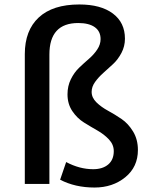

<svg xmlns="http://www.w3.org/2000/svg" viewBox="-20 -823 682 859"><path d="M403 16Q316 16 249 -19L276 -98Q336 -66 397 -66Q439 -66 464 -87Q489 -108 489 -147Q489 -176 467.5 -199Q446 -222 416 -239Q386 -256 355.5 -275Q325 -294 303.5 -326Q282 -358 282 -401Q282 -438 297 -468.5Q312 -499 334 -520Q356 -541 378 -560Q400 -579 415 -601.5Q430 -624 430 -648Q430 -683 404 -701.5Q378 -720 330 -720Q201 -720 201 -579V0H91V-581Q91 -687 153.5 -745Q216 -803 335 -803Q431 -803 485 -762.5Q539 -722 539 -650Q539 -616 523.5 -586.5Q508 -557 486 -536.5Q464 -516 442.5 -497Q421 -478 405.5 -456.5Q390 -435 390 -412Q390 -386 411.5 -365Q433 -344 463.5 -327.5Q494 -311 524 -290.5Q554 -270 575.5 -234.5Q597 -199 597 -152Q597 -76 540.5 -30Q484 16 403 16Z"/></svg>

Font: Martel Sans DemiBold
Style: Regular
Weight: 600
Designer: Dan Reynolds and Mathieu Réguer
Foundry: Dan Reynolds and Mathieu Réguer
Version: Version 1.001;PS 001.001;hotconv 1.0.70;makeotf.lib2.5.58329